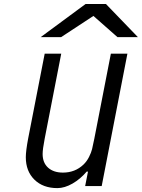

<svg xmlns="http://www.w3.org/2000/svg" viewBox="-20 -937 714 967"><path d="M410.8 -916.7H513.7L674.5 -750H571.6L450.5 -856.8L287.8 -750H184.9ZM194.7 -161.5Q194.7 -117.2 222.3 -92.4Q250 -67.7 296.9 -67.7Q358.1 -67.7 400.4 -108.1Q417.3 -124.3 428.4 -146.5Q439.5 -168.6 443.7 -185.9Q447.9 -203.1 455.1 -238.9L538.4 -666.7H621.7L492.2 0H408.9L423.2 -72.9H416.7Q384.8 -35.2 345.1 -12.4Q305.3 10.4 268.9 10.4Q196.6 10.4 153.3 -32.2Q110 -74.9 110 -145.2Q110 -176.4 121.7 -238.9L205.1 -666.7H288.4L205.1 -238.9Q194.7 -185.5 194.7 -161.5Z"/></svg>

Font: TypoPRO Monoid
Style: Italic
Weight: 400
Width: 4
Italic angle: -11°
Monospace: yes
Version: Version 0.61